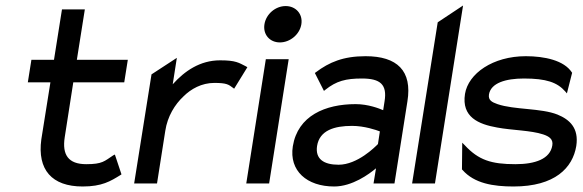

<svg xmlns="http://www.w3.org/2000/svg" viewBox="-20 -666 2117 697"><path d="M81 -367H163L130 -160C115 -50 168 11 280 11C350 11 381 -8 418 -31L421 -33L397 -105L391 -102C359 -81 352 -70 293 -70C228 -70 205 -104 215 -168L246 -367H431L444 -449H259L288 -632H205L176 -449H94Z M467 0H550L580 -191C588 -244 615 -287 646 -316C673 -343 712 -365 758 -365C803 -365 810 -359 826 -347L830 -344L878 -422L873 -425C847 -438 837 -447 779 -447C706 -447 650 -408 607 -360L622 -456L530 -396Z M940 -578C934 -541 959 -512 996 -512C1033 -512 1068 -541 1074 -578C1080 -615 1054 -644 1017 -644C980 -644 946 -615 940 -578ZM874 0H957L1028 -451H945Z M1043 -135C1029 -46 1094 11 1193 11C1259 11 1320 -34 1345 -55L1336 0H1412L1459 -298C1477 -409 1422 -462 1307 -462C1226 -462 1175 -440 1127 -404L1123 -401L1156 -336L1161 -340C1201 -372 1235 -381 1294 -381C1361 -381 1386 -359 1376 -298L1371 -266C1357 -272 1317 -288 1271 -288C1161 -288 1061 -246 1043 -135ZM1131 -136C1140 -193 1194 -209 1258 -209C1303 -209 1346 -194 1359 -189L1352 -143C1342 -133 1278 -68 1209 -68C1155 -68 1124 -89 1131 -136Z M1476 0H1559L1661 -646L1569 -585Z M1668 -325C1655 -241 1717 -215 1785 -203C1838 -193 1907 -193 1952 -178C1973 -171 1989 -161 1985 -138C1977 -89 1923 -70 1851 -70C1763 -70 1717 -85 1667 -139L1658 -148L1657 -51L1659 -49C1702 0 1771 11 1844 11C1995 11 2059 -57 2072 -136C2082 -201 2048 -232 2004 -250C1944 -274 1847 -267 1786 -288C1766 -295 1752 -302 1755 -323C1762 -365 1816 -381 1882 -381C1963 -381 2003 -367 2032 -334L2038 -327L2057 -402L2056 -403C2028 -447 1956 -462 1889 -462C1769 -462 1680 -399 1668 -325Z"/></svg>

Font: Charger Pro
Style: BdObl
Weight: 700
Designer: Jasper
Foundry: Cannot Into Space Fonts
Version: Version 1.09